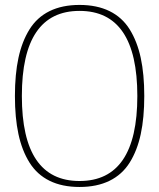

<svg xmlns="http://www.w3.org/2000/svg" viewBox="-20 -742 640 772"><path d="M420.4 -15.1Q369.6 9.8 299.8 9.8Q230 9.8 179.4 -15.1Q128.9 -40 98.6 -88.4Q68.4 -136.7 54.2 -202.6Q40 -268.6 40 -356Q40 -443.4 54.2 -509.3Q68.4 -575.2 98.6 -623.8Q128.9 -672.4 179.4 -697.3Q230 -722.2 299.8 -722.2Q369.6 -722.2 420.4 -697.3Q471.2 -672.4 501.5 -623.8Q531.7 -575.2 545.9 -509.3Q560.1 -443.4 560.1 -356Q560.1 -268.6 545.9 -202.6Q531.7 -136.7 501.5 -88.4Q471.2 -40 420.4 -15.1ZM299.8 -14.2Q532.2 -14.2 532.2 -356Q532.2 -698.2 299.8 -698.2Q67.9 -698.2 67.9 -356Q67.9 -14.2 299.8 -14.2Z"/></svg>

Font: Creato Display Thin
Style: Regular
Weight: 265
Version: Version 1.000